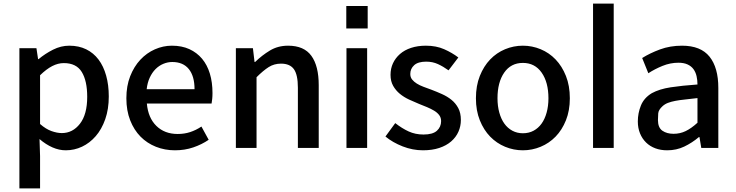

<svg xmlns="http://www.w3.org/2000/svg" viewBox="-20 -816 4059 1059"><path d="M87 -550V223H201V45L198 -49Q233 -19 269.5 -3Q306 13 343 13Q390 13 432.5 -7Q475 -27 508 -65Q541 -103 560.5 -158.5Q580 -214 580 -284Q580 -347 565.5 -399Q551 -451 523.5 -487.5Q496 -524 455.5 -544Q415 -564 362 -564Q316 -564 272.5 -542Q229 -520 193 -490H190L181 -550ZM321 -82Q295 -82 264 -93Q233 -104 201 -132V-401Q236 -435 268 -451.5Q300 -468 332 -468Q401 -468 431 -419Q461 -370 461 -282Q461 -185 421 -133.5Q381 -82 321 -82Z M945 13Q999 13 1046 -3Q1093 -19 1131 -45L1091 -118Q1061 -98 1029 -87.5Q997 -77 960 -77Q888 -77 842.5 -121.5Q797 -166 790 -245H1147Q1149 -256 1150.5 -270.5Q1152 -285 1152 -303Q1152 -362 1137.5 -410Q1123 -458 1094.5 -492Q1066 -526 1024.5 -545Q983 -564 928 -564Q880 -564 834.5 -544Q789 -524 754 -486.5Q719 -449 698 -395.5Q677 -342 677 -274Q677 -206 698 -152.5Q719 -99 755 -62.5Q791 -26 840 -6.5Q889 13 945 13ZM1053 -324H789Q793 -360 806 -388Q819 -416 838 -435Q857 -454 881 -464Q905 -474 930 -474Q990 -474 1021.5 -435Q1053 -396 1053 -324Z M1281 -550V0H1395V-390Q1432 -427 1462 -446Q1492 -465 1530 -465Q1579 -465 1601 -434.5Q1623 -404 1623 -332V0H1738V-346Q1738 -452 1697.5 -508Q1657 -564 1569 -564Q1513 -564 1469 -537.5Q1425 -511 1387 -474H1384L1375 -550Z M2008 -783H1890V-659H2008ZM1891 0H2005V-550H1891Z M2313 13Q2364 13 2403 0Q2442 -13 2468.5 -36Q2495 -59 2508.5 -89.5Q2522 -120 2522 -154Q2522 -193 2507.5 -220Q2493 -247 2470 -265.5Q2447 -284 2418 -297Q2389 -310 2360 -321Q2338 -329 2316.5 -337Q2295 -345 2279 -355Q2263 -365 2253 -377.5Q2243 -390 2243 -408Q2243 -437 2264.5 -456.5Q2286 -476 2331 -476Q2366 -476 2395.5 -462.5Q2425 -449 2454 -428L2508 -499Q2474 -525 2430 -544.5Q2386 -564 2329 -564Q2284 -564 2247.5 -552Q2211 -540 2186 -518Q2161 -496 2147.5 -467Q2134 -438 2134 -403Q2134 -368 2148.5 -342.5Q2163 -317 2185.5 -298.5Q2208 -280 2236 -267Q2264 -254 2291 -243Q2314 -234 2335.5 -225Q2357 -216 2374.5 -205.5Q2392 -195 2402.5 -181Q2413 -167 2413 -148Q2413 -116 2390 -95Q2367 -74 2316 -74Q2271 -74 2234 -91Q2197 -108 2160 -137L2106 -63Q2146 -30 2201 -8.5Q2256 13 2313 13Z M2864 13Q2915 13 2962 -6.5Q3009 -26 3044.5 -62.5Q3080 -99 3101.5 -152.5Q3123 -206 3123 -274Q3123 -343 3101.5 -397Q3080 -451 3044.5 -488Q3009 -525 2962 -544.5Q2915 -564 2864 -564Q2813 -564 2766 -544.5Q2719 -525 2683.5 -488Q2648 -451 2626.5 -397Q2605 -343 2605 -274Q2605 -206 2626.5 -152.5Q2648 -99 2683.5 -62.5Q2719 -26 2766 -6.5Q2813 13 2864 13ZM2864 -81Q2832 -81 2806 -95Q2780 -109 2762 -134Q2744 -159 2734 -195Q2724 -231 2724 -274Q2724 -362 2761 -415.5Q2798 -469 2864 -469Q2930 -469 2967.5 -415.5Q3005 -362 3005 -274Q3005 -231 2995 -195Q2985 -159 2967 -134Q2949 -109 2923 -95Q2897 -81 2864 -81Z M3251 -796V0H3365V-796Z M3660 13Q3711 13 3754 -7.5Q3797 -28 3835 -60H3838L3848 0H3942V-331Q3942 -443 3893.5 -503.5Q3845 -564 3742 -564Q3676 -564 3620.5 -543.5Q3565 -523 3522 -496L3556 -412Q3591 -435 3634 -452.5Q3677 -470 3722 -470Q3752 -470 3772.5 -460.5Q3793 -451 3805 -434.5Q3817 -418 3822 -396Q3827 -374 3827 -350Q3742 -344 3679.5 -334.5Q3617 -325 3575 -302Q3532 -276 3515 -234Q3498 -192 3498 -146Q3498 -110 3510 -80.5Q3522 -51 3543.5 -30Q3565 -9 3594.5 2Q3624 13 3660 13ZM3695 -78Q3658 -78 3633.5 -95Q3609 -112 3609 -154Q3609 -171 3610.5 -190.5Q3612 -210 3634 -230Q3647 -242 3664 -248.5Q3681 -255 3704 -259.5Q3727 -264 3757 -267Q3787 -270 3827 -275V-139Q3793 -108 3762 -93Q3731 -78 3695 -78Z"/></svg>

Font: Alpha Sans Medium
Style: Regular
Weight: 500
Designer: [Spoqa Han Sans Neo] Dong-huui Kim  Younghwa Kang  Yujin Lee  [Noto Sans] Ryoko NISHIZUKA  (kana & ideographs); Paul D. 
Foundry: Spoqa (http://www.spoqa-han-sans.com)
Version: Version 1.100;hotconv 1.0.109;makeotfexe 2.5.65596